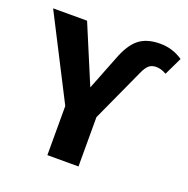

<svg xmlns="http://www.w3.org/2000/svg" viewBox="-134 -830 932 951"><g transform="rotate(20 332.5 -355.0)"><path d="M215 -259 -7 -693H172L300 -388L370 -566Q399 -644 440.5 -677Q482 -710 552 -710Q618 -710 672 -673L627 -579Q599 -595 573 -595Q550 -595 535.5 -583Q521 -571 507 -540L379 -260V0H215Z"/></g></svg>

Font: FiraGOUPP
Style: Bold
Weight: 700
Designer: bBox Type
Foundry: bBox Type GmbH
Version: Version 1.001